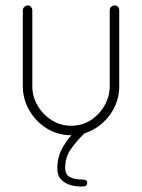

<svg xmlns="http://www.w3.org/2000/svg" viewBox="-20 -492 523 707"><path d="M242 6Q193 6 152.5 -19Q112 -44 88 -85.5Q64 -127 64 -174V-454Q64 -461 69.5 -466.5Q75 -472 82 -472Q89 -472 94 -466.5Q99 -461 99 -454V-174Q99 -137 118 -104Q137 -71 169.5 -50Q202 -29 242 -29Q282 -29 314 -49.5Q346 -70 365 -103.5Q384 -137 384 -174V-455Q384 -462 389.5 -467Q395 -472 402 -472Q410 -472 414.5 -467Q419 -462 419 -455V-174Q419 -126 395 -85Q371 -44 330.5 -19Q290 6 242 6ZM278 195Q260 195 240 189.5Q220 184 205.5 169.5Q191 155 191 128Q191 84 212 48.5Q233 13 266 -18L292 -2Q262 27 241 57Q220 87 220 126Q220 151 237.5 160Q255 169 283 169Q291 169 296 171.5Q301 174 301 182Q301 189 296 192Q291 195 278 195Z"/></svg>

Font: Dosis ExtraLight
Style: Regular
Weight: 250
Designer: EdgarTolentino, PabloImpallari, IginoMarini
Foundry: EdgarTolentino, PabloImpallari, IginoMarini
Version: Version 3.001; ttfautohint (v1.8.2)